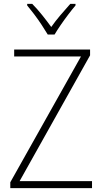

<svg xmlns="http://www.w3.org/2000/svg" viewBox="-20 -969 527 989"><path d="M454 0H33V-30L397 -678H53V-714H444V-684L81 -36H454ZM226 -791Q213 -813 194.5 -841Q176 -869 156 -895.5Q136 -922 120 -941V-949H146Q171 -924 197 -891.5Q223 -859 244 -830Q265 -860 290.5 -890Q316 -920 342 -949H369V-941Q352 -921 331.5 -894Q311 -867 292.5 -840Q274 -813 261 -791Z"/></svg>

Font: Noto Sans Ethiopic SemiCondensed ExtraLight
Style: Regular
Weight: 200
Width: 4
Designer: Monotype Design Team
Foundry: Monotype Imaging Inc.
Version: Version 2.102; ttfautohint (v1.8.4.7-5d5b)